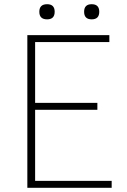

<svg xmlns="http://www.w3.org/2000/svg" viewBox="-20 -893 602 913"><path d="M110 -726H500V-693H147V-404H443V-371H147V-33H511V0H110ZM167 -837Q167 -873 204 -873Q240 -873 240 -837Q240 -801 204 -801Q167 -801 167 -837ZM380 -837Q380 -873 416 -873Q452 -873 452 -837Q452 -801 416 -801Q380 -801 380 -837Z"/></svg>

Font: Noto Sans CJK TC Thin
Style: Regular
Weight: 250
Designer: Ryoko NISHIZUKA ???? (kana & ideographs); Paul D. Hunt (Latin, Greek & Cyrillic); Wenlong ZHANG ??? (bopomofo); Sandoll 
Foundry: Adobe Systems Incorporated
Version: Version 1.004 January 19, 2016